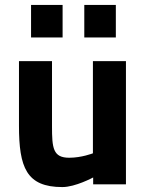

<svg xmlns="http://www.w3.org/2000/svg" viewBox="-20 -748 593 779"><path d="M450 -596V-728H322V-596ZM234 -596V-728H106V-596ZM491 0H358V-28C358 -28 286 11 233 11C87 11 57 -69 57 -238V-500H191V-236C191 -147 195 -108 261 -108C311 -108 357 -126 357 -126V-500H491Z"/></svg>

Font: RazerF5
Style: Bold
Weight: 700
Foundry: Razer Inc.
Version: Version 2